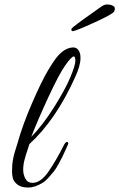

<svg xmlns="http://www.w3.org/2000/svg" viewBox="-20 -839 535 861"><path d="M126 -19Q162 -19 196 -67.5Q230 -116 268 -191Q276 -205 283 -202Q288 -198 285 -191.5Q282 -185 272.5 -163.5Q263 -142 258.5 -133.5Q254 -125 242.5 -103.5Q231 -82 222.5 -71.5Q214 -61 199.5 -44.5Q185 -28 172 -20Q137 2 106 2Q75 2 58 -11.5Q41 -25 37.5 -40.5Q34 -56 34 -68Q34 -80 35 -99Q38 -131 47.5 -161Q57 -191 58 -195Q81 -278 123.5 -376Q166 -474 195.5 -523.5Q225 -573 242 -591Q259 -609 274.5 -617Q290 -625 304 -626Q332 -629 340 -594Q341 -588 341 -579Q341 -545 317 -493Q231 -302 112 -193Q111 -189 103 -165.5Q95 -142 89.5 -120.5Q84 -99 84 -77.5Q84 -56 94 -37.5Q104 -19 126 -19ZM311 -586Q301 -586 273 -546.5Q245 -507 197.5 -404.5Q150 -302 120 -225Q171 -277 221 -356Q271 -435 294.5 -490.5Q318 -546 318 -566Q318 -586 311 -586ZM306 -699Q305 -699 302.5 -700.5Q300 -702 300 -705.5Q300 -709 302 -712Q304 -715 330.5 -735Q357 -755 388 -776.5Q419 -798 433 -808.5Q447 -819 460.5 -819Q474 -819 484.5 -814Q495 -809 495 -801.5Q495 -794 492 -788Q487 -776 402 -737.5Q317 -699 306 -699Z"/></svg>

Font: Great Vibes
Style: Regular
Weight: 400
Designer: Robert E. Leuschke
Foundry: Robert E. Leuschke
Version: Version 1.001